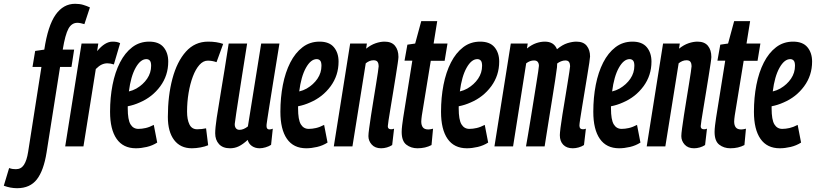

<svg xmlns="http://www.w3.org/2000/svg" viewBox="-143 -770 4292 1010"><path d="M-53 220Q-88 220 -123 207L-95 114Q-84 118 -75.5 119Q-67 120 -59 120Q-32 120 -17 97Q-2 74 5 29L75 -418H28L42 -502L90 -509Q109 -635 149.5 -692.5Q190 -750 252 -750Q276 -750 294.5 -744.5Q313 -739 330 -731L301 -643Q291 -646 281.5 -648Q272 -650 264 -650Q234 -650 217 -619Q200 -588 187 -509H247L233 -418H173L102 32Q87 127 51 173.5Q15 220 -53 220Z M374 -541 368 -501Q409 -551 449 -551Q460 -551 469.5 -549.5Q479 -548 489 -543L456 -431Q447 -434 438 -435.5Q429 -437 422 -437Q407 -437 392.5 -430.5Q378 -424 361 -407L296 0H200L286 -541Z M684 -20Q659 -4 629 3Q599 10 572 10Q505 10 470.5 -39.5Q436 -89 436 -182Q436 -257 449 -323.5Q462 -390 488 -441Q514 -492 552.5 -521.5Q591 -551 642 -551Q693 -551 717.5 -521.5Q742 -492 742 -446Q742 -373 700 -316Q658 -259 592 -231Q561 -217 529 -211Q529 -206 529 -200Q529 -140 543.5 -116Q558 -92 585 -92Q603 -92 623 -96.5Q643 -101 666 -113ZM627 -459Q596 -459 570.5 -413.5Q545 -368 535 -289Q556 -294 574 -304Q610 -325 631 -356Q652 -387 652 -424Q652 -444 645 -451.5Q638 -459 627 -459Z M866 10Q806 10 773 -33.5Q740 -77 740 -155Q740 -266 764 -356Q788 -446 835 -498.5Q882 -551 952 -551Q997 -551 1031 -539L996 -443Q973 -451 950 -451Q926 -451 906 -428.5Q886 -406 871.5 -367.5Q857 -329 849 -281Q841 -233 841 -183Q841 -141 853.5 -115.5Q866 -90 894 -90Q919 -90 941 -95L952 -6Q936 1 912 5.5Q888 10 866 10Z M1067 10Q1029 10 1009 -12Q989 -34 989 -69Q989 -96 997 -150Q1005 -204 1021 -298.5Q1037 -393 1060 -541H1157Q1141 -440 1130 -370.5Q1119 -301 1112 -254.5Q1105 -208 1100 -176.5Q1095 -145 1092 -119Q1091 -105 1097.5 -96Q1104 -87 1117 -87Q1138 -87 1161 -105L1231 -541H1327Q1307 -417 1294 -337.5Q1281 -258 1274 -212Q1267 -166 1263.5 -144.5Q1260 -123 1259.5 -116.5Q1259 -110 1259 -107Q1259 -89 1274 -89Q1282 -89 1292 -93L1283 -8Q1271 0 1254 5Q1237 10 1223 10Q1199 10 1182 -2Q1165 -14 1160 -34Q1135 -11 1113.5 -0.5Q1092 10 1067 10Z M1580 -20Q1555 -4 1525 3Q1495 10 1468 10Q1401 10 1366.5 -39.5Q1332 -89 1332 -182Q1332 -257 1345 -323.5Q1358 -390 1384 -441Q1410 -492 1448.5 -521.5Q1487 -551 1538 -551Q1589 -551 1613.5 -521.5Q1638 -492 1638 -446Q1638 -373 1596 -316Q1554 -259 1488 -231Q1457 -217 1425 -211Q1425 -206 1425 -200Q1425 -140 1439.5 -116Q1454 -92 1481 -92Q1499 -92 1519 -96.5Q1539 -101 1562 -113ZM1523 -459Q1492 -459 1466.5 -413.5Q1441 -368 1431 -289Q1452 -294 1470 -304Q1506 -325 1527 -356Q1548 -387 1548 -424Q1548 -444 1541 -451.5Q1534 -459 1523 -459Z M1699 -541H1787L1783 -514Q1808 -534 1833 -542.5Q1858 -551 1880 -551Q1917 -551 1935 -529Q1953 -507 1953 -470Q1953 -463 1949 -435.5Q1945 -408 1938.5 -368Q1932 -328 1925 -284.5Q1918 -241 1911.5 -202.5Q1905 -164 1901 -137.5Q1897 -111 1897 -106Q1897 -90 1914 -90Q1917 -90 1921 -90.5Q1925 -91 1930 -93L1920 -7Q1908 1 1892.5 5.5Q1877 10 1862 10Q1830 10 1812.5 -9.5Q1795 -29 1795 -54Q1795 -66 1799 -95.5Q1803 -125 1809 -164.5Q1815 -204 1822 -246Q1829 -288 1835 -326Q1841 -364 1845 -390Q1849 -416 1849 -422Q1849 -435 1843.5 -444Q1838 -453 1822 -453Q1801 -453 1781 -437L1711 0H1613Z M2135 -93 2127 -7Q2095 10 2053 10Q2019 10 1994.5 -9Q1970 -28 1970 -76Q1970 -90 1972.5 -111Q1975 -132 1978 -151L2026 -451H1985L2000 -535L2041 -541L2073 -659H2157L2138 -541H2211L2196 -450H2123L2076 -162Q2075 -153 2074 -145.5Q2073 -138 2073 -131Q2073 -111 2081.5 -100Q2090 -89 2110 -89Q2120 -89 2135 -93Z M2425 -20Q2400 -4 2370 3Q2340 10 2313 10Q2246 10 2211.5 -39.5Q2177 -89 2177 -182Q2177 -257 2190 -323.5Q2203 -390 2229 -441Q2255 -492 2293.5 -521.5Q2332 -551 2383 -551Q2434 -551 2458.5 -521.5Q2483 -492 2483 -446Q2483 -373 2441 -316Q2399 -259 2333 -231Q2302 -217 2270 -211Q2270 -206 2270 -200Q2270 -140 2284.5 -116Q2299 -92 2326 -92Q2344 -92 2364 -96.5Q2384 -101 2407 -113ZM2368 -459Q2337 -459 2311.5 -413.5Q2286 -368 2276 -289Q2297 -294 2315 -304Q2351 -325 2372 -356Q2393 -387 2393 -424Q2393 -444 2386 -451.5Q2379 -459 2368 -459Z M2870 10Q2838 10 2820 -8.5Q2802 -27 2802 -59Q2802 -69 2805.5 -98Q2809 -127 2815.5 -166.5Q2822 -206 2829 -248.5Q2836 -291 2842 -328.5Q2848 -366 2852 -391.5Q2856 -417 2856 -422Q2856 -435 2850.5 -443.5Q2845 -452 2831 -452Q2820 -452 2808.5 -447.5Q2797 -443 2788 -436Q2788 -432 2787.5 -426.5Q2787 -421 2787 -416Q2784 -392 2777.5 -349Q2771 -306 2762.5 -254Q2754 -202 2746 -151.5Q2738 -101 2731.5 -60.5Q2725 -20 2722 0H2624Q2628 -22 2634.5 -60.5Q2641 -99 2648.5 -145Q2656 -191 2663.5 -238Q2671 -285 2677.5 -325.5Q2684 -366 2688 -392.5Q2692 -419 2692 -424Q2692 -436 2686 -444Q2680 -452 2666 -452Q2645 -452 2625 -437L2556 0H2458L2544 -541H2633L2629 -515Q2654 -535 2677.5 -543Q2701 -551 2723 -551Q2771 -551 2787 -511Q2816 -535 2842 -543Q2868 -551 2889 -551Q2926 -551 2943.5 -529Q2961 -507 2961 -473Q2961 -467 2957 -440Q2953 -413 2946.5 -374Q2940 -335 2933 -292Q2926 -249 2919.5 -210Q2913 -171 2909 -144Q2905 -117 2905 -110Q2905 -90 2923 -90Q2926 -90 2930 -90.5Q2934 -91 2939 -93L2929 -7Q2917 1 2901 5.5Q2885 10 2870 10Z M3226 -20Q3201 -4 3171 3Q3141 10 3114 10Q3047 10 3012.5 -39.5Q2978 -89 2978 -182Q2978 -257 2991 -323.5Q3004 -390 3030 -441Q3056 -492 3094.5 -521.5Q3133 -551 3184 -551Q3235 -551 3259.5 -521.5Q3284 -492 3284 -446Q3284 -373 3242 -316Q3200 -259 3134 -231Q3103 -217 3071 -211Q3071 -206 3071 -200Q3071 -140 3085.5 -116Q3100 -92 3127 -92Q3145 -92 3165 -96.5Q3185 -101 3208 -113ZM3169 -459Q3138 -459 3112.5 -413.5Q3087 -368 3077 -289Q3098 -294 3116 -304Q3152 -325 3173 -356Q3194 -387 3194 -424Q3194 -444 3187 -451.5Q3180 -459 3169 -459Z M3345 -541H3433L3429 -514Q3454 -534 3479 -542.5Q3504 -551 3526 -551Q3563 -551 3581 -529Q3599 -507 3599 -470Q3599 -463 3595 -435.5Q3591 -408 3584.5 -368Q3578 -328 3571 -284.5Q3564 -241 3557.5 -202.5Q3551 -164 3547 -137.5Q3543 -111 3543 -106Q3543 -90 3560 -90Q3563 -90 3567 -90.5Q3571 -91 3576 -93L3566 -7Q3554 1 3538.5 5.5Q3523 10 3508 10Q3476 10 3458.5 -9.5Q3441 -29 3441 -54Q3441 -66 3445 -95.5Q3449 -125 3455 -164.5Q3461 -204 3468 -246Q3475 -288 3481 -326Q3487 -364 3491 -390Q3495 -416 3495 -422Q3495 -435 3489.5 -444Q3484 -453 3468 -453Q3447 -453 3427 -437L3357 0H3259Z M3781 -93 3773 -7Q3741 10 3699 10Q3665 10 3640.5 -9Q3616 -28 3616 -76Q3616 -90 3618.5 -111Q3621 -132 3624 -151L3672 -451H3631L3646 -535L3687 -541L3719 -659H3803L3784 -541H3857L3842 -450H3769L3722 -162Q3721 -153 3720 -145.5Q3719 -138 3719 -131Q3719 -111 3727.5 -100Q3736 -89 3756 -89Q3766 -89 3781 -93Z M4071 -20Q4046 -4 4016 3Q3986 10 3959 10Q3892 10 3857.5 -39.5Q3823 -89 3823 -182Q3823 -257 3836 -323.5Q3849 -390 3875 -441Q3901 -492 3939.5 -521.5Q3978 -551 4029 -551Q4080 -551 4104.5 -521.5Q4129 -492 4129 -446Q4129 -373 4087 -316Q4045 -259 3979 -231Q3948 -217 3916 -211Q3916 -206 3916 -200Q3916 -140 3930.5 -116Q3945 -92 3972 -92Q3990 -92 4010 -96.5Q4030 -101 4053 -113ZM4014 -459Q3983 -459 3957.5 -413.5Q3932 -368 3922 -289Q3943 -294 3961 -304Q3997 -325 4018 -356Q4039 -387 4039 -424Q4039 -444 4032 -451.5Q4025 -459 4014 -459Z"/></svg>

Font: Georama ExtraCondensed SemiBold
Style: Italic
Weight: 600
Width: 2
Italic angle: -9°
Designer: Jean-Baptiste Levee
Foundry: Production Type
Version: Version 1.000